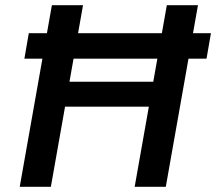

<svg xmlns="http://www.w3.org/2000/svg" viewBox="-20 -720 833 740"><path d="M74 -494 91 -592H793L776 -494ZM499 0 623 -700H743L619 0ZM56 0 180 -700H300L176 0ZM213 -309 230 -405H593L576 -309Z"/></svg>

Font: DM Sans 12pt SemiBold
Style: Italic
Weight: 600
Italic angle: -10°
Version: Version 4.004;gftools[0.9.30]